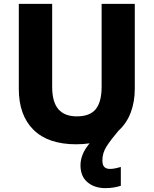

<svg xmlns="http://www.w3.org/2000/svg" viewBox="-20 -734 792 990"><path d="M508 92Q508 118 518.5 127.5Q529 137 547 137Q561 137 577 133.5Q593 130 603 127V224Q587 229 567.5 232.5Q548 236 523 236Q467 236 431 205.5Q395 175 395 118Q395 91 406 63Q417 35 442 5Q409 10 373 10Q228 10 152.5 -65Q77 -140 77 -275V-714H249V-286Q249 -208 281 -171Q313 -134 376 -134Q444 -134 474 -171.5Q504 -209 504 -287V-714H675V-277Q675 -209 654 -153.5Q633 -98 591 -60Q552 -14 530 20Q508 54 508 92Z"/></svg>

Font: Noto Sans Thai Looped ExtraBold
Style: Regular
Weight: 800
Designer: Sasikarn Vongin, Ben Mitchell
Foundry: The Fontpad Ltd
Version: Version 1.001; ttfautohint (v1.8.4.7-5d5b)